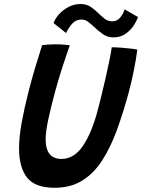

<svg xmlns="http://www.w3.org/2000/svg" viewBox="-20 -894 690 932"><path d="M245 17.5Q150 17.5 111.2 -32.2Q72.5 -82 72.5 -172.5Q72.5 -228.5 85.2 -298.8Q98 -369 119 -451.5Q132.5 -504 149.2 -560.5Q166 -617 184.5 -675Q200 -676.5 216.5 -677.8Q233 -679 247.5 -679Q267.5 -679 286 -677.5Q304.5 -676 319 -674.5Q302 -627 282.8 -567.8Q263.5 -508.5 247.5 -449Q228.5 -379.5 215 -317Q201.5 -254.5 201.5 -218.5Q201.5 -122.5 278.5 -122.5Q339 -122.5 382 -185.2Q425 -248 454.5 -359.5Q461.5 -386.5 471.8 -427.5Q482 -468.5 492.2 -513.8Q502.5 -559 510.8 -599.2Q519 -639.5 522.5 -664.5Q542.5 -664.5 569.2 -662.5Q596 -660.5 618 -657.8Q640 -655 646.5 -653Q641.5 -611 630.2 -554.8Q619 -498.5 604.5 -444Q577.5 -345 546.8 -261Q516 -177 475.5 -114.5Q435 -52 378.8 -17.2Q322.5 17.5 245 17.5ZM240 -782Q247.5 -803.5 266.5 -824.8Q285.5 -846 312.5 -860.2Q339.5 -874.5 371.5 -874.5Q400.5 -874.5 421 -860.2Q441.5 -846 458.5 -829Q473.5 -814 489.2 -802.2Q505 -790.5 525.5 -790.5Q548 -790.5 562.8 -808Q577.5 -825.5 585 -848.5L649.5 -811.5Q645.5 -796.5 631 -773Q616.5 -749.5 591.2 -731Q566 -712.5 530.5 -712.5Q501.5 -712.5 479 -728.5Q456.5 -744.5 438 -762.5Q422.5 -777 407.8 -788Q393 -799 377 -799Q347 -799 328.2 -776.5Q309.5 -754 301 -733.5Z"/></svg>

Font: Grandstander Medium
Style: Italic
Weight: 500
Italic angle: -15°
Designer: Tyler Finck
Foundry: Etcetera Type Co
Version: Version 1.200; ttfautohint (v1.8.3)